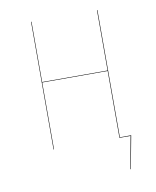

<svg xmlns="http://www.w3.org/2000/svg" viewBox="-76 -576 624 766"><g transform="rotate(-10 236.0 -193.0)"><path d="M371.1 -2H417L392.1 130.9H390.1L414.1 0H369.1V-271H104V0H102.1V-517.1H104V-272.9H369.1V-517.1H371.1Z"/></g></svg>

Font: Fira Sans Compressed Two
Style: Regular
Weight: 100
Width: 1
Designer: Carrois Corporate & Edenspiekermann AG
Foundry: Carrois Corporate GbR & Edenspiekermann AG
Version: Version 4.203;PS 004.203;hotconv 1.0.88;makeotf.lib2.5.64775